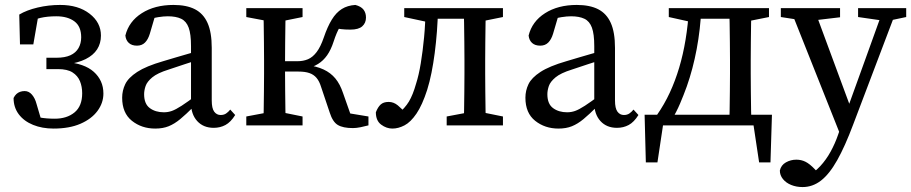

<svg xmlns="http://www.w3.org/2000/svg" viewBox="-20 -508 3692 778"><path d="M197 13Q151 13 114 -2Q77 -17 56 -45Q35 -73 35 -111Q40 -121 46.5 -127Q53 -133 61.5 -136Q70 -139 80 -139Q97 -139 109.5 -124.5Q122 -110 128 -87L151 -9L88 -47Q113 -37 140.5 -32Q168 -27 202 -27Q251 -27 282 -52.5Q313 -78 313 -130Q313 -157 304 -179Q295 -201 274 -214.5Q253 -228 215 -228H168V-274H208Q243 -274 265 -284Q287 -294 298 -313Q309 -332 309 -357Q309 -401 281.5 -421.5Q254 -442 208 -442Q172 -442 144 -435.5Q116 -429 96 -415L136 -449L115 -328H61L58 -449Q88 -467 132.5 -477.5Q177 -488 224 -488Q297 -488 343 -452.5Q389 -417 389 -364Q389 -332 373.5 -308Q358 -284 327 -268.5Q296 -253 249 -247L246 -257Q284 -254 312.5 -244Q341 -234 360 -217Q379 -200 389 -178Q399 -156 399 -129Q399 -91 375 -58.5Q351 -26 306 -6.5Q261 13 197 13Z M609 13Q554 13 514.5 -18.5Q475 -50 475 -112Q475 -141 487.5 -167Q500 -193 536 -216.5Q572 -240 641 -260Q667 -268 693 -275.5Q719 -283 744.5 -290.5Q770 -298 796 -305V-269Q762 -259 729 -248Q696 -237 663 -226Q618 -212 597 -194.5Q576 -177 570 -159.5Q564 -142 564 -126Q564 -87 587 -70Q610 -53 644 -53Q661 -53 676.5 -58.5Q692 -64 716 -79.5Q740 -95 780 -125L794 -75H764Q734 -45 710.5 -25.5Q687 -6 663.5 3.5Q640 13 609 13ZM846 10Q804 10 779 -17.5Q754 -45 754 -91V-96V-321Q754 -370 744.5 -396Q735 -422 714 -432Q693 -442 660 -442Q643 -442 621 -438.5Q599 -435 570 -424L612 -456L587 -371Q580 -348 567.5 -335.5Q555 -323 535 -323Q514 -323 502 -334Q490 -345 488 -364Q502 -421 554.5 -454.5Q607 -488 683 -488Q736 -488 770 -470.5Q804 -453 821 -415Q838 -377 838 -314V-101Q838 -69 848 -55.5Q858 -42 874 -42Q887 -42 896 -48Q905 -54 913 -64L933 -42Q915 -13 893.5 -1.5Q872 10 846 10Z M978 0V-36L1084 -56H1107L1206 -36V0ZM978 -439V-475H1206V-439L1107 -419H1084ZM1047 0Q1048 -23 1048.5 -60Q1049 -97 1049.5 -137.5Q1050 -178 1050 -210V-265Q1050 -297 1049.5 -337.5Q1049 -378 1048.5 -415.5Q1048 -453 1047 -475H1138Q1137 -453 1136.5 -415Q1136 -377 1135.5 -334.5Q1135 -292 1135 -256V-221Q1135 -184 1135.5 -141Q1136 -98 1136.5 -60.5Q1137 -23 1138 0ZM1316 -52 1281 -156Q1274 -179 1262.5 -192.5Q1251 -206 1233.5 -212Q1216 -218 1190 -218H1092V-260H1186Q1209 -260 1228 -268Q1247 -276 1263 -297Q1279 -318 1292 -356Q1307 -400 1324.5 -428.5Q1342 -457 1365 -471.5Q1388 -486 1420 -488Q1443 -482 1453 -469Q1463 -456 1463 -437Q1463 -415 1448 -401.5Q1433 -388 1400 -388Q1378 -388 1362 -390Q1346 -392 1322 -396L1383 -436Q1370 -420 1357 -398.5Q1344 -377 1332 -340Q1321 -306 1305.5 -284Q1290 -262 1269 -249Q1248 -236 1220 -229V-245Q1262 -240 1291 -226.5Q1320 -213 1339 -190Q1358 -167 1370 -131L1413 -9L1352 -56L1473 -36V0Q1458 4 1441 7.5Q1424 11 1410 11Q1370 11 1349 -1.5Q1328 -14 1316 -52Z M1570 13Q1546 13 1524.5 -3Q1503 -19 1503 -53Q1511 -74 1522.5 -84.5Q1534 -95 1555 -95Q1575 -95 1592 -81Q1609 -67 1627 -46V-32H1592V-46Q1621 -70 1637 -96.5Q1653 -123 1666 -169Q1677 -203 1685 -251.5Q1693 -300 1698.5 -357.5Q1704 -415 1704 -475H1755Q1754 -427 1750.5 -381Q1747 -335 1741.5 -293Q1736 -251 1728.5 -213.5Q1721 -176 1711 -144Q1691 -82 1667.5 -47.5Q1644 -13 1619 0Q1594 13 1570 13ZM1618 -439V-475H1724V-419H1711ZM1724 -432V-475H1904V-432ZM1790 0V-36L1896 -56H1919L2018 -36V0ZM1859 0Q1860 -23 1860.5 -60Q1861 -97 1861.5 -137.5Q1862 -178 1862 -210V-265Q1862 -297 1861.5 -337.5Q1861 -378 1860.5 -415.5Q1860 -453 1859 -475H1949Q1948 -453 1947.5 -415.5Q1947 -378 1946.5 -337.5Q1946 -297 1946 -265V-210Q1946 -178 1946.5 -137.5Q1947 -97 1947.5 -60Q1948 -23 1949 0ZM1904 -419V-475H2018V-439L1919 -419Z M2243 13Q2188 13 2148.5 -18.5Q2109 -50 2109 -112Q2109 -141 2121.5 -167Q2134 -193 2170 -216.5Q2206 -240 2275 -260Q2301 -268 2327 -275.5Q2353 -283 2378.5 -290.5Q2404 -298 2430 -305V-269Q2396 -259 2363 -248Q2330 -237 2297 -226Q2252 -212 2231 -194.5Q2210 -177 2204 -159.5Q2198 -142 2198 -126Q2198 -87 2221 -70Q2244 -53 2278 -53Q2295 -53 2310.5 -58.5Q2326 -64 2350 -79.5Q2374 -95 2414 -125L2428 -75H2398Q2368 -45 2344.5 -25.5Q2321 -6 2297.5 3.5Q2274 13 2243 13ZM2480 10Q2438 10 2413 -17.5Q2388 -45 2388 -91V-96V-321Q2388 -370 2378.5 -396Q2369 -422 2348 -432Q2327 -442 2294 -442Q2277 -442 2255 -438.5Q2233 -435 2204 -424L2246 -456L2221 -371Q2214 -348 2201.5 -335.5Q2189 -323 2169 -323Q2148 -323 2136 -334Q2124 -345 2122 -364Q2136 -421 2188.5 -454.5Q2241 -488 2317 -488Q2370 -488 2404 -470.5Q2438 -453 2455 -415Q2472 -377 2472 -314V-101Q2472 -69 2482 -55.5Q2492 -42 2508 -42Q2521 -42 2530 -48Q2539 -54 2547 -64L2567 -42Q2549 -13 2527.5 -1.5Q2506 10 2480 10Z M3076 0H2624L2673 -43L2644 150H2597L2592 -43H3108L3102 150H3056L3027 -43ZM2935 0Q2936 -23 2936.5 -60Q2937 -97 2937.5 -137.5Q2938 -178 2938 -210V-265Q2938 -297 2937.5 -337.5Q2937 -378 2936.5 -415.5Q2936 -453 2935 -475H3025Q3024 -453 3023.5 -415.5Q3023 -378 3022.5 -337.5Q3022 -297 3022 -265V-210Q3022 -178 3022.5 -137.5Q3023 -97 3023.5 -60Q3024 -23 3025 0ZM2690 -439V-475H2794V-419H2780ZM2981 -419V-475H3096V-439L2996 -419ZM2642 -42Q2672 -85 2694 -132.5Q2716 -180 2732 -233.5Q2748 -287 2758 -347.5Q2768 -408 2772 -475H2822Q2818 -389 2803 -309Q2788 -229 2763 -158Q2750 -122 2735.5 -88Q2721 -54 2702 -23V-8ZM2794 -432V-475H2979V-432Z M3232 250Q3207 250 3186 241.5Q3165 233 3152.5 217.5Q3140 202 3140 183Q3145 161 3164.5 150Q3184 139 3207 139Q3227 139 3244 147.5Q3261 156 3281 177L3312 209L3273 232L3246 209Q3279 192 3303.5 165.5Q3328 139 3346 106Q3364 73 3376 38L3392 -8L3395 -15L3485 -264L3561 -475H3616L3437 -3Q3404 85 3372.5 141Q3341 197 3307 223.5Q3273 250 3232 250ZM3391 53 3181 -475H3278L3427 -72L3434 -52ZM3144 -439V-475H3384V-438L3266 -424H3241ZM3457 -439V-475H3652V-439L3581 -424H3561Z"/></svg>

Font: Source Serif 4 Variable
Style: Regular
Weight: 400
Designer: Frank Grießhammer
Foundry: Adobe
Version: Version 4.005;hotconv 1.1.0;makeotfexe 2.6.0